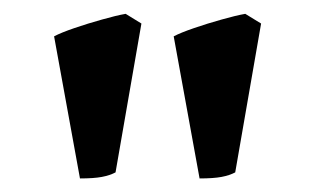

<svg xmlns="http://www.w3.org/2000/svg" viewBox="-20 -606 457 279"><path d="M336.4 -585.9 359.4 -571.8 321.8 -355.5Q313.5 -351.1 301.8 -348.9Q290 -346.7 270 -346.7L232.4 -553.2Q242.7 -558.6 262 -565.2Q281.2 -571.8 302 -577.6Q322.8 -583.5 336.4 -585.9ZM162.6 -585.9 185.5 -571.8 147.9 -355.5Q139.6 -351.1 127.9 -348.9Q116.2 -346.7 96.2 -346.7L58.6 -553.2Q68.8 -558.6 88.1 -565.2Q107.4 -571.8 128.2 -577.6Q148.9 -583.5 162.6 -585.9Z"/></svg>

Font: Namdhinggo ExtraBold
Style: Regular
Weight: 800
Designer: Victor Gaultney
Foundry: SIL International
Version: Version 3.001